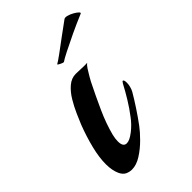

<svg xmlns="http://www.w3.org/2000/svg" viewBox="-182 -649 725 725"><g transform="rotate(-45 181.0 -286.0)"><path d="M81 6Q68 6 56 0.5Q44 -5 36 -21Q25 -45 25 -78Q25 -114 36 -158.5Q47 -203 65 -250Q72 -267 83 -292Q94 -317 109 -342Q124 -367 143.5 -383.5Q163 -400 186 -400Q197 -400 217 -399Q237 -398 246 -399Q240 -395 232 -383Q224 -371 217 -358.5Q210 -346 206 -339Q180 -287 157 -236Q134 -185 122 -138Q120 -130 119 -122Q118 -114 118 -107Q118 -78 137 -78Q145 -78 154.5 -82.5Q164 -87 177 -97Q200 -115 217 -138Q237 -164 255 -193.5Q273 -223 286 -248Q291 -256 293 -256Q299 -256 299 -239Q299 -231 296.5 -220.5Q294 -210 289 -201Q275 -177 256 -148Q237 -119 217 -92Q203 -73 180 -50Q157 -27 131 -10.5Q105 6 81 6ZM186 -463H185Q181 -463 171 -468Q161 -473 162 -475Q170 -479 194 -496.5Q218 -514 248 -536.5Q278 -559 302 -576Q307 -580 318.5 -577Q330 -574 341.5 -567.5Q353 -561 359 -555Q365 -549 359 -547Q323 -532 286 -514.5Q249 -497 221.5 -483Q194 -469 186 -463Z"/></g></svg>

Font: Playball
Style: Regular
Weight: 400
Designer: Robert E. Leuschke
Foundry: Robert E. Leuschke
Version: Version 1.010